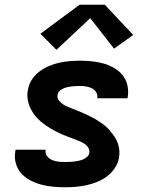

<svg xmlns="http://www.w3.org/2000/svg" viewBox="-20 -785 640 813"><path d="M256 8Q230 8 204 5.5Q178 3 154 -3.5Q130 -10 108 -21.5Q86 -33 70 -51Q54 -69 47 -93.5Q40 -118 45 -144Q45 -146 45 -148Q45 -150 46 -151H174Q174 -151 174 -150.5Q174 -150 173 -149Q171 -135 179.5 -124Q188 -113 200.5 -107.5Q213 -102 227.5 -100.5Q242 -99 256 -99Q265 -99 274.5 -99.5Q284 -100 293.5 -101Q303 -102 312.5 -104Q322 -106 331.5 -110Q341 -114 349 -121Q357 -128 358 -137Q360 -151 352.5 -161.5Q345 -172 334 -178.5Q323 -185 311.5 -189.5Q300 -194 288 -198.5Q276 -203 264 -207.5Q252 -212 240.5 -217Q229 -222 217.5 -228Q206 -234 195 -240.5Q184 -247 174 -254Q164 -261 154.5 -269Q145 -277 136.5 -286Q128 -295 121 -305.5Q114 -316 108.5 -327.5Q103 -339 100 -351Q97 -363 96 -376.5Q95 -390 98 -403Q101 -425 113.5 -445.5Q126 -466 145 -480.5Q164 -495 185.5 -504.5Q207 -514 229 -519Q251 -524 273.5 -526Q296 -528 318 -528Q343 -528 368 -525.5Q393 -523 417 -516.5Q441 -510 462 -498Q483 -486 498 -468Q513 -450 519 -425.5Q525 -401 521 -376Q521 -374 520.5 -372Q520 -370 520 -369H392Q392 -369 392 -369.5Q392 -370 392 -371Q394 -384 387 -395Q380 -406 368.5 -411.5Q357 -417 344 -419Q331 -421 318 -421Q309 -421 300 -420.5Q291 -420 282.5 -419Q274 -418 265 -416Q256 -414 247.5 -410Q239 -406 232 -399.5Q225 -393 224 -384Q221 -370 229 -360Q237 -350 247.5 -343Q258 -336 270 -331.5Q282 -327 294 -322Q306 -317 317.5 -312.5Q329 -308 340.5 -302.5Q352 -297 363.5 -291.5Q375 -286 385.5 -279.5Q396 -273 406.5 -266Q417 -259 426.5 -251Q436 -243 444 -233.5Q452 -224 459.5 -214Q467 -204 472.5 -193Q478 -182 481.5 -169.5Q485 -157 485.5 -144Q486 -131 484 -117Q480 -95 466.5 -74Q453 -53 433.5 -38.5Q414 -24 392 -15Q370 -6 347 -1Q324 4 301.5 6Q279 8 256 8ZM219 -574 151 -642 317 -765H424L544 -637L463 -579L362 -708Z"/></svg>

Font: Iosevka SS04 XBd Ex Obl
Style: Regular
Weight: 800
Width: 7
Italic angle: -9°
Monospace: yes
Designer: Belleve Invis
Foundry: Belleve Invis
Version: Version 19.0.0; ttfautohint (v1.8.4)